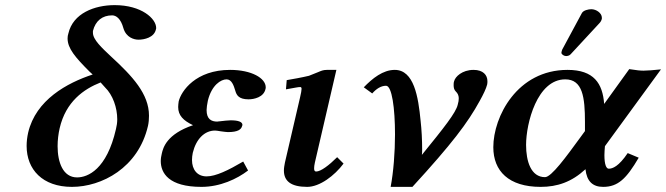

<svg xmlns="http://www.w3.org/2000/svg" viewBox="-20 -718 2602 750"><path d="M342 -427C242 -394 120 -328 90 -200C86 -182 84 -165 84 -148C84 -56 146 12 261 12C377 12 520 -62 558 -226C561 -239 562 -253 562 -266C562 -351 498 -420 413 -498C378 -531 343 -563 343 -590V-597C353 -637 380 -658 418 -658C434 -658 452 -645 462 -608C473 -571 504 -563 521 -563C543 -563 582 -571 589 -603C590 -605 590 -607 590 -609C590 -645 533 -698 428 -698C349 -698 265 -666 247 -587C245 -581 244 -575 244 -568C244 -529 274 -494 330 -438ZM390 -377C421 -347 438 -297 438 -252C438 -239 436 -226 433 -214C397 -56 323 -25 281 -25C226 -25 205 -84 205 -147C205 -171 208 -195 213 -217C237 -321 307 -370 373 -396Z M733 -121C746 -175 779 -208 820 -208C822 -208 833 -207 843 -205C852 -204 864 -202 870 -202C909 -202 923 -212 926 -227C927 -228 927 -229 927 -230C927 -242 911 -248 881 -248C875 -248 851 -246 837 -244C832 -244 829 -243 829 -243C805 -243 787 -253 787 -288C787 -297 789 -310 792 -325C807 -386 843 -408 865 -408C885 -408 893 -384 899 -364C904 -346 913 -330 951 -330C972 -330 1010 -338 1017 -370C1018 -373 1018 -375 1018 -377C1018 -413 962 -445 879 -445C745 -445 688 -363 678 -322C677 -314 676 -307 676 -300C676 -267 696 -247 734 -229C631 -194 617.1 -141 612 -118C610 -109 608 -100 608 -89C608 -42 639 12 767 12C840 12 906 -19 949 -52L930 -87C872 -53 823 -29 787 -29C750 -29 730 -56 730 -93C730 -102 731 -111 733 -121Z M1294 -445H1257C1242 -445 1234 -441 1222 -436C1212 -432 1198 -426 1187 -422C1163 -416 1118 -408 1100 -405L1097 -369C1133 -375 1143 -378 1153 -378C1156 -378 1158 -376 1158 -371C1158 -365 1156 -354 1152 -337L1093 -83C1091 -72 1089 -62 1089 -52C1089 -11 1116 12 1180 12C1229 12 1287 -32 1322 -79L1297 -104C1265 -72 1233 -48 1215 -48C1209 -48 1207 -52 1207 -61C1207 -66 1208 -74 1210 -83Z M1830 -445C1785 -445 1758 -418 1754 -401C1752 -396 1752 -390 1752 -385C1752 -375 1754 -367 1761 -360C1766 -355 1772 -348 1772 -333C1772 -327 1771 -319 1768 -309C1761 -278 1715 -220 1628 -113C1629 -120 1629 -127 1629 -135C1629 -171 1627 -211 1623 -246C1614 -340 1597 -445 1522 -445C1476 -445 1435 -412 1401 -377L1434 -353C1450 -371 1468 -383 1488 -383C1511 -383 1523 -295 1523 -193C1523 -123 1517 -46 1506 12H1591C1745 -156 1807 -238 1854 -324C1868 -349 1879 -372 1883 -388C1884 -393 1884 -397 1884 -401C1884 -425 1867 -445 1830 -445Z M2290 -682C2279 -682 2259 -678 2253 -667L2176 -524C2175 -522 2173 -514 2173 -512C2173 -505 2184 -499 2191 -499C2195 -499 2204 -500 2209 -506L2322 -628C2327 -633 2330 -640 2331 -645V-649C2331 -667 2309 -682 2290 -682ZM2265 -206 2246 -180C2191.9 -106 2134 -26 2109 -26C2054 -26 2035 -88 2035 -152C2035 -236 2078 -408 2188 -408C2256 -408 2265 -338 2265 -241ZM2197 -445C2000 -445 1907 -262 1907 -143C1907 -50 1967 12 2092 12C2157 12 2213 -7 2267 -57C2272 -10 2295 12 2336 12C2394 12 2427 -20 2475 -102L2432 -120C2397 -68 2373 -59 2358 -59C2348 -59 2341 -76 2341 -112C2341 -122 2342 -135 2343 -147L2562 -447C2533 -444 2508 -442 2494 -442C2482 -442 2469 -443 2438 -448L2340 -312C2334 -392 2300 -445 2197 -445Z"/></svg>

Font: Linux Libertine O
Style: Bold Italic
Weight: 700
Italic angle: -11.5°
Designer: Philipp H. Poll
Foundry: Philipp H. Poll
Version: Version 4.1.0